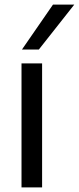

<svg xmlns="http://www.w3.org/2000/svg" viewBox="-20 -810 341 830"><path d="M73 0V-536H162V0ZM75 -596 209 -790H301L148 -596Z"/></svg>

Font: Georama SemiExpanded
Style: Regular
Weight: 400
Width: 6
Designer: Jean-Baptiste Levee
Foundry: Production Type
Version: Version 1.001